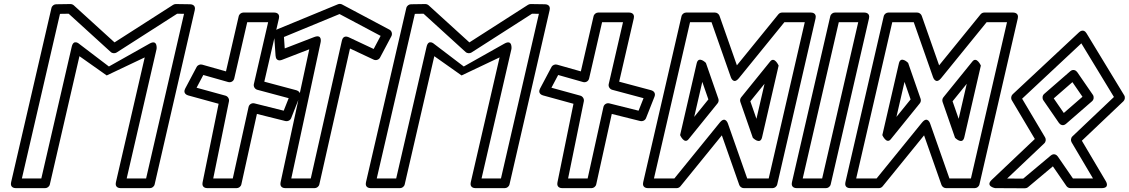

<svg xmlns="http://www.w3.org/2000/svg" viewBox="-20 -950 5849 995"><path d="M533 -559 730 -652.5 580.7 -5.6C574.1 23 598.9 25 605 25H757C767.8 25 778.7 17.1 781.4 5.6L989.3 -897.3C995.8 -925.2 971.8 -927.8 965.4 -927.9L891.4 -929C887.4 -929.1 881.7 -927.7 877.5 -925.1L573.5 -730.3L362.3 -922.5C358.6 -925.9 351.5 -929.1 345 -929L270.5 -927.9C260.3 -927.7 249.2 -920.1 246.6 -908.5L37.6 -5.6C31 23 55.9 25 62 25H214C224.7 25 235.7 17.2 238.3 5.6L391.7 -658.8ZM544.4 -605.4 391.2 -722C391.2 -722 361.4 -749.8 351.7 -707.8L194.1 -25H93.4L290.9 -878.2L335.9 -878.9L554 -680.4C562.8 -672.5 576.3 -672.7 584.3 -677.9L898.1 -878.9L933.7 -878.4L737.1 -25H636.5L791.5 -696.5C791.5 -696.5 798 -748.2 754.9 -723.9Z M1450.3 -376.4 1298.6 -414.3C1285.6 -417.5 1271.3 -410 1268.1 -395.4L1186.3 -25H1085L1166.6 -425.1C1169.3 -438.6 1159.7 -451.1 1148.7 -454.2L998.7 -495.4L1033.6 -561.4L1162.7 -524.8C1175.3 -521.3 1190.3 -527.8 1193.9 -543.3L1261.2 -835H1369.6L1295.6 -514.4C1292.5 -501.2 1301.1 -488 1313.5 -484.7L1476 -441.2ZM1459.5 -322.6C1469.8 -320 1483.9 -325.3 1488.8 -337.6L1532.8 -449C1540.8 -469.1 1526 -479.6 1516 -482.3L1349.7 -526.7L1425.4 -854.4C1432 -883 1407.1 -885 1401 -885H1241.3C1230.6 -885 1219.6 -877.2 1217 -865.6L1151.1 -580.1L1027.8 -615C1016.9 -618.1 1004.4 -613.1 998.9 -602.7L939.9 -491.3C926.3 -465.7 949.3 -457.2 955.3 -455.5L1112.9 -412.2L1029.9 -5C1024.2 22.7 1047.7 25 1054.4 25H1206.4C1217.4 25 1228.2 16.9 1230.8 5.4L1311.4 -359.6Z M1751.9 -740 1590.5 -25H1489.5L1641.3 -729.2C1641.3 -729.2 1652.9 -775.2 1607.8 -757.8L1455.6 -699L1451.5 -758.3L1739.6 -877.2L1952.5 -764.1L1916.5 -696.2L1786.9 -757.1C1781.2 -759.8 1758.3 -768.2 1751.9 -740ZM1793.8 -698.6 1916.8 -640.8C1927.8 -635.6 1943.1 -639.7 1949.5 -651.7L2008.4 -762.7C2014.3 -773.7 2010.6 -789.8 1998 -796.5L1752.7 -926.9C1746.4 -930.2 1738.3 -930.8 1731.4 -927.9L1415.7 -797.6C1407 -794 1399.6 -783.9 1400.3 -772.8L1408 -661.7C1410.4 -626.6 1440 -639.4 1441.9 -640.1L1582.7 -694.5L1434.1 -5.3C1428 22.8 1452.1 25 1458.5 25H1610.5C1621.4 25 1632.3 17 1634.9 5.5Z M2372 -559 2569 -652.5 2419.7 -5.6C2413.1 23 2437.9 25 2444 25H2596C2606.8 25 2617.7 17.1 2620.4 5.6L2828.3 -897.3C2834.8 -925.2 2810.8 -927.8 2804.4 -927.9L2730.4 -929C2726.4 -929.1 2720.7 -927.7 2716.5 -925.1L2412.5 -730.3L2201.3 -922.5C2197.6 -925.9 2190.5 -929.1 2184 -929L2109.5 -927.9C2099.3 -927.7 2088.2 -920.1 2085.6 -908.5L1876.6 -5.6C1870 23 1894.9 25 1901 25H2053C2063.7 25 2074.7 17.2 2077.3 5.6L2230.7 -658.8ZM2383.4 -605.4 2230.2 -722C2230.2 -722 2200.4 -749.8 2190.7 -707.8L2033.1 -25H1932.4L2129.9 -878.2L2174.9 -878.9L2393 -680.4C2401.8 -672.5 2415.3 -672.7 2423.3 -677.9L2737.1 -878.9L2772.7 -878.4L2576.1 -25H2475.5L2630.5 -696.5C2630.5 -696.5 2637 -748.2 2593.9 -723.9Z M3289.3 -376.4 3137.6 -414.3C3124.6 -417.5 3110.3 -410 3107.1 -395.4L3025.3 -25H2924L3005.6 -425.1C3008.3 -438.6 2998.7 -451.1 2987.7 -454.2L2837.7 -495.4L2872.6 -561.4L3001.7 -524.8C3014.3 -521.3 3029.3 -527.8 3032.9 -543.3L3100.2 -835H3208.6L3134.6 -514.4C3131.5 -501.2 3140.1 -488 3152.5 -484.7L3315 -441.2ZM3298.5 -322.6C3308.8 -320 3322.9 -325.3 3327.8 -337.6L3371.8 -449C3379.8 -469.1 3365 -479.6 3355 -482.3L3188.7 -526.7L3264.4 -854.4C3271 -883 3246.1 -885 3240 -885H3080.3C3069.6 -885 3058.6 -877.2 3056 -865.6L2990.1 -580.1L2866.8 -615C2855.9 -618.1 2843.4 -613.1 2837.9 -602.7L2778.9 -491.3C2765.3 -465.7 2788.3 -457.2 2794.3 -455.5L2951.9 -412.2L2868.9 -5C2863.2 22.7 2886.7 25 2893.4 25H3045.4C3056.4 25 3067.2 16.9 3069.8 5.4L3150.4 -359.6Z M3929.3 -238.6 4015.1 -610.2C4015.1 -610.2 3993.5 -659 3971.3 -631.5L3820.9 -445.7C3815.5 -439 3814 -429.7 3816.7 -421.8L3881.3 -236C3881.3 -236 3919.6 -196.8 3929.3 -238.6ZM3900.1 -334.3 3868.5 -425.1 3942 -515.8ZM3590.3 -621.4 3504.5 -249.8C3504.5 -249.8 3526 -201 3548.3 -228.5L3698.6 -414.3C3704.1 -421 3705.6 -430.3 3702.8 -438.2L3638.2 -624C3638.2 -624 3599.9 -663.2 3590.3 -621.4ZM3619.5 -525.7 3651 -434.9 3577.6 -344.2ZM3710.1 -314.8 3474.6 -25H3369L3556 -835H3667.3L3766.4 -552.6C3766.4 -552.6 3779.2 -508.1 3809.4 -545.2L4045 -835H4150.6L3963.6 -25H3852.3L3753.1 -307.4C3753.1 -307.4 3740.3 -351.9 3710.1 -314.8ZM3720.8 -248.6 3811 8.3C3813.9 16.8 3823.5 25 3834.5 25H3983.4C3994.2 25 4005.1 17.2 4007.8 5.6L4206.4 -854.4C4213 -883 4188.1 -885 4182 -885H4033.1C4025.8 -885 4018.4 -881.6 4013.7 -875.8L3798.8 -611.4L3708.6 -868.3C3705.6 -876.8 3696.1 -885 3685 -885H3536.1C3525.3 -885 3514.4 -877.2 3511.7 -865.6L3313.2 -5.6C3306.6 23 3331.4 25 3337.6 25H3486.5C3493.8 25 3501.1 21.6 3505.9 15.8Z M4240.6 -25H4139.9L4326.9 -835H4427.6ZM4260.5 25C4271.3 25 4282.2 17.2 4284.9 5.6L4483.4 -854.4C4490 -883 4465.2 -885 4459 -885H4307C4296.3 -885 4285.3 -877.2 4282.7 -865.6L4084.1 -5.6C4077.5 23 4102.4 25 4108.5 25Z M4977.3 -238.6 5063.1 -610.2C5063.1 -610.2 5041.5 -659 5019.3 -631.5L4868.9 -445.7C4863.5 -439 4862 -429.7 4864.7 -421.8L4929.3 -236C4929.3 -236 4967.6 -196.8 4977.3 -238.6ZM4948.1 -334.3 4916.5 -425.1 4990 -515.8ZM4638.3 -621.4 4552.5 -249.8C4552.5 -249.8 4574 -201 4596.3 -228.5L4746.6 -414.3C4752.1 -421 4753.6 -430.3 4750.8 -438.2L4686.2 -624C4686.2 -624 4647.9 -663.2 4638.3 -621.4ZM4667.5 -525.7 4699 -434.9 4625.6 -344.2ZM4758.1 -314.8 4522.6 -25H4417L4604 -835H4715.3L4814.4 -552.6C4814.4 -552.6 4827.2 -508.1 4857.4 -545.2L5093 -835H5198.6L5011.6 -25H4900.3L4801.1 -307.4C4801.1 -307.4 4788.3 -351.9 4758.1 -314.8ZM4768.8 -248.6 4859 8.3C4861.9 16.8 4871.5 25 4882.5 25H5031.4C5042.2 25 5053.1 17.2 5055.8 5.6L5254.4 -854.4C5261 -883 5236.1 -885 5230 -885H5081.1C5073.8 -885 5066.4 -881.6 5061.7 -875.8L4846.8 -611.4L4756.6 -868.3C4753.6 -876.8 4744.1 -885 4733 -885H4584.1C4573.3 -885 4562.4 -877.2 4559.7 -865.6L4361.2 -5.6C4354.6 23 4379.4 25 4385.6 25H4534.5C4541.8 25 4549.1 21.6 4553.9 15.8Z M5643.6 -458.5 5562.9 -575.7C5557 -584.2 5542.2 -594.5 5525.9 -580.4L5391.1 -463.2C5381.2 -454.6 5380.5 -439.6 5387 -430.2L5467.6 -313.1C5473.5 -304.5 5488.4 -294.2 5504.6 -308.4L5639.4 -425.5C5649.3 -434.1 5650 -449.2 5643.6 -458.5ZM5589.7 -448.6 5492.9 -364.5 5440.8 -440.1 5537.6 -524.3ZM5276.9 -438.6 5583.8 -725.4 5752.7 -447.4 5537.7 -243.4C5529.1 -235.2 5527.9 -221.8 5533.4 -212.5L5644.3 -25H5540.4L5461.9 -139C5455.9 -147.8 5441.2 -157.2 5425.3 -143.9L5282.6 -24.4L5199.3 -24.8L5391.7 -207.1C5400.3 -215.3 5401.5 -228.7 5396 -238ZM5228 -461.4C5219.9 -453.8 5217.6 -440.6 5223.6 -430.4L5342.8 -229.7L5119.6 -18.2C5084.4 15.2 5136.7 24.9 5136.7 24.9L5291.5 25.7C5297.1 25.7 5303.2 23.6 5307.7 19.8L5436.3 -88L5506.7 14.2C5510.9 20.3 5518.9 25 5527.3 25H5688.2C5735.2 25 5709.7 -12.7 5709.7 -12.7L5586.5 -220.8L5801.7 -425C5809.8 -432.8 5812 -446.1 5805.9 -456.1L5610.6 -777.6C5595.8 -801.9 5577 -787.4 5572.1 -782.9Z"/></svg>

Font: Stormning Aesir
Style: Bold
Weight: 400
Designer: Robert Jablonski, Mew Too
Foundry: Cannot Into Space Fonts
Version: Version 0.90